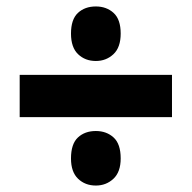

<svg xmlns="http://www.w3.org/2000/svg" viewBox="-20 -650 594 595"><path d="M277 -461Q244 -461 222 -482Q200 -503 200 -546Q200 -590 221.5 -610Q243 -630 277 -630Q310 -630 332 -610Q354 -590 354 -546Q354 -503 331.5 -482Q309 -461 277 -461ZM41 -287V-418H513V-287ZM277 -75Q244 -75 222 -96Q200 -117 200 -159Q200 -204 221.5 -224Q243 -244 277 -244Q310 -244 332 -224Q354 -204 354 -159Q354 -117 331.5 -96Q309 -75 277 -75Z"/></svg>

Font: Noto Sans Lao SemiCondensed Black
Style: Regular
Weight: 900
Width: 4
Designer: Monotype Design Team
Foundry: Monotype Imaging Inc.
Version: Version 2.003; ttfautohint (v1.8.4.7-5d5b)